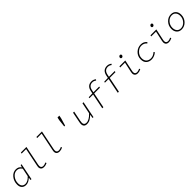

<svg xmlns="http://www.w3.org/2000/svg" viewBox="676 -2984 5249 5249"><g transform="rotate(-45 3300.0 -359.5)"><path d="M231 12Q153 12 107.5 -35.5Q62 -83 62 -171Q62 -301 140 -396.5Q218 -492 330 -492Q437 -492 485 -414H489L508 -480H542L446 0H411L422 -77H418Q327 12 231 12ZM239 -24Q334 -24 430 -129L480 -369Q422 -456 331 -456Q237 -456 170.5 -371.5Q104 -287 104 -179Q104 -102 140 -63Q176 -24 239 -24Z M924 12Q871 12 839 -17Q807 -46 807 -102Q807 -123 814 -150L923 -684H749L757 -719H970L856 -155Q850 -130 850 -106Q850 -24 933 -24Q980 -24 1036 -53L1049 -20Q987 12 924 12Z M1524 12Q1471 12 1439 -17Q1407 -46 1407 -102Q1407 -123 1414 -150L1523 -684H1349L1357 -719H1570L1456 -155Q1450 -130 1450 -106Q1450 -24 1533 -24Q1580 -24 1636 -53L1649 -20Q1587 12 1524 12Z M2098 -384 2122 -601 2141 -688H2212L2195 -601L2131 -384Z M2590 12Q2527 12 2496.5 -19.5Q2466 -51 2466 -105Q2466 -143 2476 -188L2534 -480H2576L2518 -192Q2508 -144 2508 -114Q2508 -71 2531.5 -48Q2555 -25 2600 -25Q2707 -25 2833 -159L2898 -480H2939L2843 0H2809L2825 -107H2821Q2763 -51 2709 -19.5Q2655 12 2590 12Z M3184 0 3273 -444H3130L3136 -476L3280 -480L3295 -553Q3331 -731 3494 -731Q3568 -731 3624 -683L3601 -655Q3551 -695 3493 -695Q3365 -695 3336 -549L3322 -480H3545L3537 -444H3315L3226 0Z M3784 0 3873 -444H3730L3736 -476L3880 -480L3895 -553Q3931 -731 4094 -731Q4168 -731 4224 -683L4201 -655Q4151 -695 4093 -695Q3965 -695 3936 -549L3922 -480H4145L4137 -444H3915L3826 0Z M4550 12Q4498 12 4466.5 -16Q4435 -44 4435 -98Q4435 -120 4441 -148L4505 -444H4319L4327 -480H4553L4481 -140Q4477 -123 4477 -105Q4477 -24 4559 -24Q4599 -24 4662 -53L4674 -21Q4605 12 4550 12ZM4542 -597Q4524 -597 4513 -607.5Q4502 -618 4502 -636Q4502 -658 4517.5 -674Q4533 -690 4553 -690Q4572 -690 4582.5 -679Q4593 -668 4593 -651Q4593 -629 4577.5 -613Q4562 -597 4542 -597Z M5087 12Q4989 12 4930 -43Q4871 -98 4871 -201Q4871 -327 4957.5 -409.5Q5044 -492 5159 -492Q5273 -492 5336 -407L5307 -382Q5251 -456 5149 -456Q5060 -456 4986 -382Q4912 -308 4912 -207Q4912 -118 4960.5 -71Q5009 -24 5092 -24Q5182 -24 5263 -98L5285 -69Q5245 -32 5192 -10Q5139 12 5087 12Z M5750 12Q5698 12 5666.5 -16Q5635 -44 5635 -98Q5635 -120 5641 -148L5705 -444H5519L5527 -480H5753L5681 -140Q5677 -123 5677 -105Q5677 -24 5759 -24Q5799 -24 5862 -53L5874 -21Q5805 12 5750 12ZM5742 -597Q5724 -597 5713 -607.5Q5702 -618 5702 -636Q5702 -658 5717.5 -674Q5733 -690 5753 -690Q5772 -690 5782.5 -679Q5793 -668 5793 -651Q5793 -629 5777.5 -613Q5762 -597 5742 -597Z M6247 12Q6157 12 6105 -45.5Q6053 -103 6053 -196Q6053 -319 6134 -405.5Q6215 -492 6327 -492Q6417 -492 6469 -434.5Q6521 -377 6521 -284Q6521 -161 6440 -74.5Q6359 12 6247 12ZM6250 -24Q6341 -24 6410.5 -100Q6480 -176 6480 -279Q6480 -360 6438.5 -408Q6397 -456 6324 -456Q6233 -456 6164 -380Q6095 -304 6095 -202Q6095 -120 6136 -72Q6177 -24 6250 -24Z"/></g></svg>

Font: TypoPRO Source Code Pro
Style: Italic
Weight: 300
Italic angle: -11°
Monospace: yes
Designer: Paul D. Hunt, Teo Tuominen
Foundry: Adobe Systems Incorporated
Version: Version 1.030;PS 1.0;hotconv 1.0.84;makeotf.lib2.5.63406